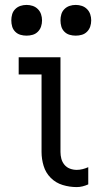

<svg xmlns="http://www.w3.org/2000/svg" viewBox="-20 -753 415 781"><path d="M292 8Q263 8 235 -0.5Q207 -9 186.5 -29.5Q166 -50 157.5 -78Q149 -106 149 -135V-450H56V-520H226V-135Q226 -121 229.5 -107.5Q233 -94 242 -83Q251 -72 264.5 -67Q278 -62 292 -62Q304 -62 316 -65Q328 -68 339 -73V-3Q328 2 316 5Q304 8 292 8ZM288 -608Q275 -608 263 -611.5Q251 -615 242 -624Q233 -633 229.5 -645Q226 -657 226 -670Q226 -683 229.5 -695Q233 -707 242 -716Q251 -725 263 -729Q275 -733 288 -733Q301 -733 313 -729Q325 -725 334 -716Q343 -707 347 -695Q351 -683 351 -670Q351 -657 347 -645Q343 -633 334 -624Q325 -615 313 -611.5Q301 -608 288 -608ZM88 -608Q75 -608 63 -611.5Q51 -615 42 -624Q33 -633 29.5 -645Q26 -657 26 -670Q26 -683 29.5 -695Q33 -707 42 -716Q51 -725 63 -729Q75 -733 88 -733Q101 -733 113 -729Q125 -725 134 -716Q143 -707 147 -695Q151 -683 151 -670Q151 -657 147 -645Q143 -633 134 -624Q125 -615 113 -611.5Q101 -608 88 -608Z"/></svg>

Font: Iosevka Julsh Curly
Style: Regular
Weight: 400
Designer: Belleve Invis
Foundry: Belleve Invis
Version: Version 15.0.2; ttfautohint (v1.8.4)